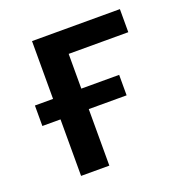

<svg xmlns="http://www.w3.org/2000/svg" viewBox="-101 -608 659 696"><g transform="rotate(-20 228.5 -260.0)"><path d="M96 -218H26V-297H96V-520H435V-431H205V-297H351V-218H205V0H96Z"/></g></svg>

Font: Plexus Sans Medium
Style: Regular
Weight: 500
Version: Version 2.001;PS 002.001;hotconv 1.0.70;makeotf.lib2.5.58329